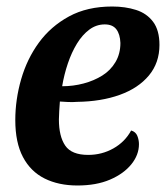

<svg xmlns="http://www.w3.org/2000/svg" viewBox="-20 -550 510 590"><path d="M218 20Q160 20 117 -1.5Q74 -23 50.5 -67.5Q27 -112 27 -181Q27 -244 45 -306.5Q63 -369 99.5 -419Q136 -469 192 -499.5Q248 -530 325 -530Q365 -530 398 -519.5Q431 -509 450.5 -483Q470 -457 470 -412Q470 -357 437.5 -318Q405 -279 348 -258.5Q291 -238 217 -237Q205 -236 190 -236.5Q175 -237 164 -238Q163 -223 162 -208.5Q161 -194 161 -183Q161 -131 180.5 -102.5Q200 -74 251 -74Q293 -74 328.5 -94Q364 -114 383 -149Q397 -145 402 -132.5Q407 -120 407 -107Q407 -74 383.5 -45Q360 -16 318 2Q276 20 218 20ZM171 -285Q205 -285 237 -293.5Q269 -302 294.5 -318Q320 -334 335 -359.5Q350 -385 350 -418Q349 -445 337.5 -460Q326 -475 302 -475Q276 -475 254.5 -459Q233 -443 216.5 -416Q200 -389 188.5 -355Q177 -321 171 -285Z"/></svg>

Font: Sansita Swashed Light Medium
Style: Regular
Weight: 500
Version: Version 1.003